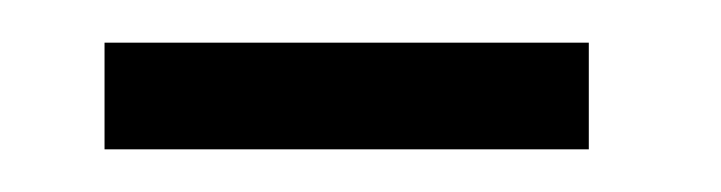

<svg xmlns="http://www.w3.org/2000/svg" viewBox="-20 -276 338 90"><path d="M256 -206H29V-256H256Z"/></svg>

Font: Forum
Style: Regular
Weight: 400
Designer: Denis Masharov
Foundry: Denis Masharov
Version: Version 1.000